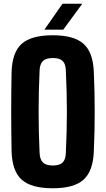

<svg xmlns="http://www.w3.org/2000/svg" viewBox="-20 -999 568 1029"><path d="M263 10Q147 10 95.8 -36.5Q44.5 -83 42 -191Q41 -247.5 40.5 -299Q40 -350.5 40 -400.5Q40 -450.5 40.5 -502.2Q41 -554 42 -610Q44.5 -717.5 95.8 -763.8Q147 -810 263 -810Q377 -810 428.2 -763.8Q479.5 -717.5 483 -610Q485.5 -553.5 486.5 -501.8Q487.5 -450 487.5 -399.8Q487.5 -349.5 486.5 -298.2Q485.5 -247 483 -191Q479.5 -83 428.2 -36.5Q377 10 263 10ZM263 -112Q300 -112 316.2 -128.5Q332.5 -145 333 -183Q335.5 -238 337 -292.2Q338.5 -346.5 338.5 -400.5Q338.5 -454.5 337 -509Q335.5 -563.5 333 -618Q332.5 -655.5 316.2 -671.8Q300 -688 263 -688Q226.5 -688 209.8 -671.8Q193 -655.5 192 -618Q189.5 -563.5 188.2 -509Q187 -454.5 187 -400.5Q187 -346.5 188.2 -292.2Q189.5 -238 192 -183Q193 -145 209.8 -128.5Q226.5 -112 263 -112ZM218 -840 315 -979H421L319 -840Z"/></svg>

Font: Big Shoulders Text Thin Black
Style: Regular
Weight: 900
Version: Version 2.002